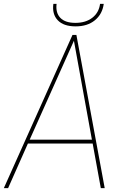

<svg xmlns="http://www.w3.org/2000/svg" viewBox="-34 -970 644 990"><path d="M339.8 -790H359.9L505.9 0H485.8L443.8 -230H109.9L7.8 0H-14.2ZM347.2 -759.8 119.1 -250H439.9ZM355 -852.1Q407.7 -852.1 441.9 -878.4Q476.1 -904.8 481.9 -950.2H501Q493.7 -897 455.3 -865.5Q417 -834 356 -834Q293.9 -834 263.9 -865.5Q233.9 -897 241.2 -950.2H257.8Q252 -904.3 276.9 -878.2Q301.8 -852.1 355 -852.1Z"/></svg>

Font: Cooper Hewitt
Style: Thin Italic
Weight: 702
Designer: Village Type and Design LLC
Foundry: Cooper Hewitt Smithsonian Design Museum
Version: 1.000